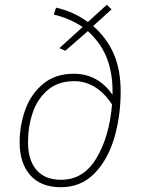

<svg xmlns="http://www.w3.org/2000/svg" viewBox="-20 -772 597 802"><path d="M484 -390Q484 -286 457 -195Q430 -104 374 -47Q318 10 234 10Q151 10 106.5 -40Q62 -90 62 -178Q62 -248 85.5 -313.5Q109 -379 160 -421.5Q211 -464 288 -464Q389 -464 450 -376Q452 -460 428 -525Q404 -590 347 -642L253 -560L228 -571L325 -659Q301 -676 268.5 -690Q236 -704 205 -711L214 -740Q287 -724 347 -680L426 -752L446 -733L369 -663Q425 -615 454.5 -548.5Q484 -482 484 -390ZM448 -336Q383 -433 290 -433Q223 -433 179.5 -396Q136 -359 116.5 -301Q97 -243 97 -178Q97 -103 132.5 -62Q168 -21 235 -21Q329 -21 383 -111.5Q437 -202 448 -336Z"/></svg>

Font: FiraGO UltraLight
Style: Italic
Weight: 200
Italic angle: -8°
Designer: bBox Type GmbH
Foundry: bBox Type GmbH
Version: Version 1.001